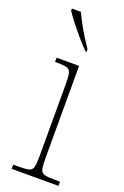

<svg xmlns="http://www.w3.org/2000/svg" viewBox="-149 -813 556 859"><g transform="rotate(20 129.0 -383.0)"><path d="M28 0V-20H53Q87 -20 102.5 -24Q118 -28 122 -44Q126 -60 126 -95V-440Q126 -475 122 -491Q118 -507 104 -511.5Q90 -516 61 -516H47V-536H154V-95Q154 -60 158 -44Q162 -28 177.5 -24Q193 -20 228 -20H251V0ZM160 -606Q141 -624 116.5 -652.5Q92 -681 69.5 -710Q47 -739 36 -756V-766H79Q89 -744 103.5 -717Q118 -690 134.5 -664Q151 -638 164 -619V-606Z"/></g></svg>

Font: Noto Serif Hebrew SemiCondensed Thin
Style: Regular
Weight: 100
Width: 4
Designer: Monotype Design Team
Foundry: Monotype Imaging Inc.
Version: Version 2.004; ttfautohint (v1.8.4.7-5d5b)